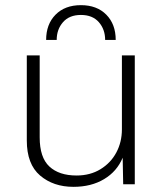

<svg xmlns="http://www.w3.org/2000/svg" viewBox="-20 -715 632 745"><path d="M265 10Q187 10 135.5 -34Q84 -78 84 -170V-500H134V-182Q134 -104 171.5 -69Q209 -34 277 -34Q330 -34 370 -58.5Q410 -83 431.5 -123.5Q453 -164 453 -213V-500H503V0H458L456 -103Q434 -50 384 -20Q334 10 265 10ZM429 -560H388Q388 -601 363.5 -629Q339 -657 294 -657Q249 -657 224.5 -629Q200 -601 200 -560H159Q159 -621 195.5 -658Q232 -695 294 -695Q356 -695 392.5 -658Q429 -621 429 -560Z"/></svg>

Font: Work Sans Light
Style: Regular
Weight: 300
Designer: Wei Huang
Foundry: Wei Huang
Version: Version 2.012; ttfautohint (v1.8.3)